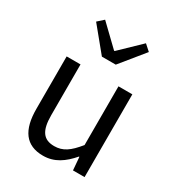

<svg xmlns="http://www.w3.org/2000/svg" viewBox="-198 -955 1003 1091"><g transform="rotate(30 303.5 -410.0)"><path d="M250 13C325 13 379 -26 430 -85H433L440 0H516V-543H425V-158C373 -93 334 -66 278 -66C206 -66 176 -109 176 -210V-543H85V-199C85 -61 136 13 250 13ZM259 -642H350L477 -798L438 -833L306 -706H302L170 -833L131 -798Z"/></g></svg>

Font: Source Han Sans KR Regular
Style: Regular
Weight: 400
Designer: Ryoko NISHIZUKA (kana & ideographs); Paul D. Hunt (Latin, Greek & Cyrillic); Wenlong ZHANG (bopomofo); Sandoll Communica
Foundry: Adobe Systems Incorporated
Version: Version 1.004;PS 1.004;hotconv 1.0.82;makeotf.lib2.5.63406